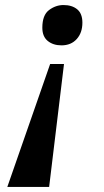

<svg xmlns="http://www.w3.org/2000/svg" viewBox="-20 -563 412 762"><path d="M224 -383Q191 -383 169.5 -400.5Q148 -418 148 -453Q148 -503 174.5 -523Q201 -543 232 -543Q266 -543 286.5 -526Q307 -509 307 -473Q307 -433 284.5 -408Q262 -383 224 -383ZM9 179 179 -309H234L175 179Z"/></svg>

Font: Noto Serif SemiCondensed
Style: Bold Italic
Weight: 700
Width: 4
Italic angle: -12°
Designer: Monotype Design Team
Foundry: Monotype Imaging Inc.
Version: Version 2.014